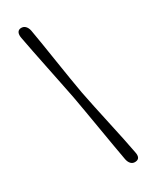

<svg xmlns="http://www.w3.org/2000/svg" viewBox="-259 -869 910 1144"><g transform="rotate(-30 196.0 -297.0)"><path d="M177.7 -297.3Q185.7 -253.5 196.4 -191.1Q207.1 -128.6 218.6 -60.7Q230.2 7.3 240.7 69.4Q251.3 131.5 259.2 174.3Q263.5 196 275.4 208.1Q287.3 220.2 305.6 218.7Q343 216.3 332 167.3Q324.6 126.3 311.8 65.6Q298.9 4.8 284.2 -62.8Q269.4 -130.5 256.1 -193.2Q242.9 -255.9 234.4 -299.9Q226.6 -344.2 216.2 -407Q205.9 -469.9 195.4 -537.8Q184.9 -605.6 175.2 -666.5Q165.5 -727.3 158.1 -768.3Q153.7 -789.6 141.7 -801.7Q129.8 -813.8 111.2 -812.8Q94 -811.4 87.3 -797.6Q80.7 -783.7 85.1 -760.9Q93 -718.2 105 -657.4Q117.1 -596.6 130.7 -530.1Q144.3 -463.6 156.7 -402.5Q169.2 -341.3 177.7 -297.3Z"/></g></svg>

Font: Fraunces 72pt S050
Style: Bold Italic
Weight: 700
Italic angle: -16°
Version: Version 1.000; ttfautohint (v1.8.3)